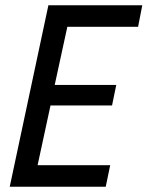

<svg xmlns="http://www.w3.org/2000/svg" viewBox="-20 -710 561 730"><path d="M17 0 164 -690H521L505 -608H236L188 -387H422L406 -309H172L123 -82H399L382 0Z"/></svg>

Font: Radio Canada Condensed
Style: Italic
Weight: 400
Width: 3
Italic angle: -12°
Designer: Charles Daoud, Etienne Aubert Bonn, Alexandre Saumier Demers, Jacques Le Bailly
Foundry: Radio-Canada
Version: Version 2.104; ttfautohint (v1.8.4.7-5d5b);gftools[0.9.28.de